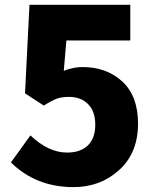

<svg xmlns="http://www.w3.org/2000/svg" viewBox="-20 -764 648 798"><path d="M285.2 13.7Q129.9 13.7 25.4 -88.9L106.4 -201.2Q181.6 -129.9 258.8 -129.9Q314.5 -129.9 345.2 -159.7Q376 -189.5 376 -246.1Q376 -300.8 346.2 -331.1Q316.4 -361.3 266.6 -361.3Q236.3 -361.3 216.3 -354Q196.3 -346.7 162.1 -325.2L84 -376L102.5 -744.1H521.5V-595.7H255.9L245.1 -469.7Q285.2 -485.4 322.3 -485.4Q422.9 -485.4 488.3 -425.3Q553.7 -365.2 553.7 -250Q553.7 -128.9 475.6 -57.6Q397.5 13.7 285.2 13.7Z"/></svg>

Font: Gen Shin Gothic Heavy
Style: Bold
Weight: 900
Designer: [Source Han Sans]
Ryoko NISHIZUKA  (kana & ideographs); Paul D. Hunt (Latin, Greek & Cyrillic); Wenlong ZHANG  (bopomofo
Version: Version 1.002.20150607